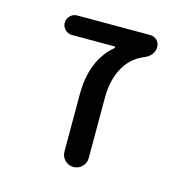

<svg xmlns="http://www.w3.org/2000/svg" viewBox="-84 -627 668 686"><g transform="rotate(15 250.0 -284.0)"><path d="M278.3 -468.8Q280.3 -469.7 279.3 -472.2Q278.3 -474.6 276.4 -474.6H119.1Q104.5 -474.6 93.8 -485.4Q83 -496.1 83 -510.7Q83 -525.4 93.8 -536.1Q104.5 -546.9 119.1 -546.9H389.6Q404.3 -546.9 414.6 -536.6Q424.8 -526.4 424.8 -511.2Q424.8 -496.1 415 -483.9Q405.3 -471.7 390.6 -465.8Q350.6 -450.2 325.2 -414.1Q291 -364.3 291 -290V-65.4Q291 -46.9 277.8 -33.7Q264.6 -20.5 246.1 -20.5Q227.5 -20.5 214.4 -33.7Q201.2 -46.9 201.2 -65.4V-276.4Q201.2 -404.3 278.3 -468.8Z"/></g></svg>

Font: Rounded-X Mgen+ 1mn regular
Style: Regular
Weight: 400
Designer: [Source Han Sans]
Ryoko NISHIZUKA  (kana & ideographs); Paul D. Hunt (Latin, Greek & Cyrillic); Wenlong ZHANG  (bopomofo
Version: Version 1.059.20150602